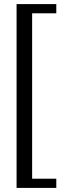

<svg xmlns="http://www.w3.org/2000/svg" viewBox="-20 -780 324 938"><path d="M61 -760H255V-715H137V93H255V138H61Z"/></svg>

Font: IBM Plex Serif
Style: Regular
Weight: 400
Designer: Mike Abbink, Paul van der Laan, Pieter van Rosmalen
Foundry: Bold Monday
Version: Version 3.001